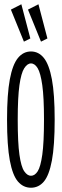

<svg xmlns="http://www.w3.org/2000/svg" viewBox="-20 -868 290 899"><path d="M125 11Q89 11 64 -18Q39 -47 26 -116.5Q13 -186 13 -308Q13 -427 26 -496.5Q39 -566 64 -596.5Q89 -627 125 -627Q161 -627 185.5 -596.5Q210 -566 223 -496.5Q236 -427 236 -308Q236 -186 223 -116.5Q210 -47 185.5 -18Q161 11 125 11ZM125 -45Q143 -45 156.5 -66Q170 -87 178 -143.5Q186 -200 186 -308Q186 -412 178 -469Q170 -526 156.5 -548.5Q143 -571 125 -571Q108 -571 93.5 -548.5Q79 -526 71 -469Q63 -412 63 -308Q63 -200 71 -143.5Q79 -87 93.5 -66Q108 -45 125 -45ZM92 -673 31 -823 80 -848 122 -688ZM172 -673 111 -823 160 -848 202 -688Z"/></svg>

Font: Inconsolata UltraCondensed
Style: Regular
Weight: 400
Width: 1
Monospace: yes
Designer: Raph Levien, Cyreal, Brenton Simpson
Foundry: Raph Levien, Cyreal, Google
Version: Version 3.001; ttfautohint (v1.8.2.53-6de2)